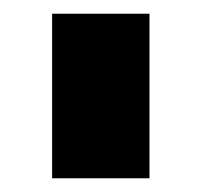

<svg xmlns="http://www.w3.org/2000/svg" viewBox="-20 -642 293 280"><path d="M56 -622H198V-382H56Z"/></svg>

Font: Sarpanch
Style: Bold
Weight: 700
Designer: Manushi Parikh (Devanagari and Latin), Jyotish Sonowal (Devanagari)
Foundry: Indian Type Foundry
Version: Version 2.004;PS 1.0;hotconv 1.0.78;makeotf.lib2.5.61930; tt